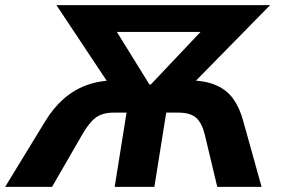

<svg xmlns="http://www.w3.org/2000/svg" viewBox="-47 -725 1096 745"><path d="M-27 0 130 -257Q160 -306 199.5 -341Q239 -376 289 -394.5Q339 -413 401 -413H433L392 -374L172 -705H1001L676 -374L652 -413H685Q746 -413 788.5 -395.5Q831 -378 856.5 -343.5Q882 -309 896 -258L968 0H796L748 -201Q737 -247 714.5 -267.5Q692 -288 645 -288H598L552 0H398L444 -288H395Q349 -288 323 -267.5Q297 -247 271 -201L155 0ZM533 -397H538L767 -639L771 -601H366L383 -639Z"/></svg>

Font: Nunito Sans 7pt SemiCondensed ExtraBold
Style: Italic
Weight: 800
Width: 4
Italic angle: -9°
Designer: Vernon Adams
Foundry: Vernon Adams
Version: Version 3.101;gftools[0.9.27]